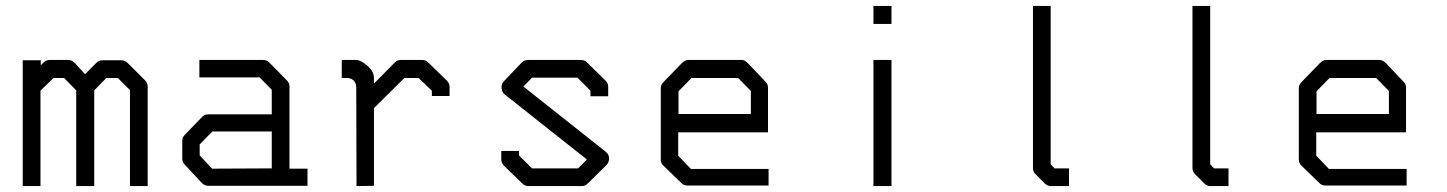

<svg xmlns="http://www.w3.org/2000/svg" viewBox="-20 -679 4900 650"><path d="M299 -373V-49H238V-373L197 -415H161L117 -372V-49H57V-475H118V-458L127 -467Q136 -476 148 -476H210Q223 -476 232 -467L268 -428L306 -466Q315 -475 327 -475H391Q403 -475 412 -466L471 -407Q480 -398 480 -386V-49H420V-374L379 -415H340Z M900 -109V-234H699L656 -190V-153L698 -108ZM960 -108H1021V-50H685Q673 -50 664 -59L606 -121Q597 -130 597 -142V-202Q597 -214 606 -223L665 -284Q673 -292 686 -292H900V-375L859 -417H655V-476H871Q883 -476 892 -467L951 -407Q960 -398 960 -387Z M1246 -313V-50L1187 -49L1186 -384Q1186 -396.5 1178 -406Q1167.5 -415 1155 -415H1137V-476H1186Q1201 -476 1223.5 -456.5Q1246 -437 1246 -415V-396L1315 -466Q1325 -476 1336 -476H1409Q1422.5 -476 1430 -467L1493 -406Q1502 -397 1502 -384V-354H1442V-372L1397 -415H1349Z M1979 -372 1935 -416H1781L1752 -386L2031 -165Q2042 -155.5 2042 -143Q2042 -129 2033 -120L1970 -58Q1961 -49 1949 -49H1769Q1757 -49 1748 -58L1686 -118Q1677 -127 1677 -140V-168H1737V-153L1781 -109H1937L1967 -139L1689 -359Q1679.5 -365.5 1678 -381V-384.5Q1678 -396 1686 -404L1746 -467Q1755 -476 1768 -476H1947Q1959 -476 1968 -467L2030 -406Q2039 -397 2039 -385V-353H1979Z M2276 -231V-152L2319 -107H2582V-51H2307Q2295 -51 2287 -59L2225 -119Q2217 -127 2217 -140V-382Q2217 -392 2227 -402L2288 -465Q2299 -476 2310 -476H2491Q2501 -476 2512 -465L2571 -403Q2580 -394 2580 -383V-231ZM2277 -293H2522V-371L2479 -415H2321L2277 -370Z M2937 -659H2998V-598H2937ZM2937 -476H2998V-49H2937Z M3537 -123 3550 -109H3599V-49H3538Q3526 -49 3517 -58L3486 -89Q3477 -98 3477 -110V-659H3537Z M4077 -123 4090 -109H4139V-49H4078Q4066 -49 4057 -58L4026 -89Q4017 -98 4017 -110V-659H4077Z M4436 -231V-152L4479 -107H4742V-51H4467Q4455 -51 4447 -59L4385 -119Q4377 -127 4377 -140V-382Q4377 -392 4387 -402L4448 -465Q4459 -476 4470 -476H4651Q4661 -476 4672 -465L4731 -403Q4740 -394 4740 -383V-231ZM4437 -293H4682V-371L4639 -415H4481L4437 -370Z"/></svg>

Font: ibm3270
Style: Regular
Weight: 400
Monospace: yes
Version: Version 2.0.3